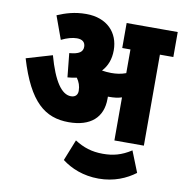

<svg xmlns="http://www.w3.org/2000/svg" viewBox="-91 -717 963 1014"><g transform="rotate(10 391.0 -209.5)"><path d="M478 -210C478 -214 478 -218 478 -222C481 -222 484 -222 486 -222C508 -222 531 -224 552 -231V0H710V-488H782V-622H508V-488H552V-361C525 -351 500 -348 473 -348C455 -348 439 -350 425 -352L424 -353C451 -382 466 -420 466 -468C466 -563 402 -632 290 -632C228 -632 181 -617 136 -598L181 -474C211 -489 240 -497 264 -497C294 -497 309 -483 309 -459C309 -432 289 -417 237 -413L250 -285C267 -286 283 -289 299 -292C313 -272 321 -251 321 -225C321 -205 310 -190 285 -190C235 -190 191 -253 154 -387L15 -346C82 -122 170 -53 297 -53C414 -53 478 -110 478 -210ZM504 213C587 213 652 184 700 148L655 35C603 69 557 80 504 80C444 80 399 65 352 35L307 148C355 185 422 213 504 213Z"/></g></svg>

Font: Noto Sans Condensed Black
Style: Italic
Weight: 900
Width: 3
Italic angle: -12°
Designer: Monotype Design Team
Foundry: Monotype Imaging Inc.
Version: Version 2.013